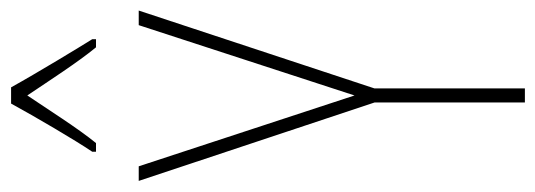

<svg xmlns="http://www.w3.org/2000/svg" viewBox="-338 -652 990 355"><g transform="rotate(-90 157.5 -475.0)"><path d="M173 -950H143C119 -906 75 -831 54 -800V-793H70C97 -826 133 -883 158 -920C185 -880 219 -827 247 -793H262V-800C250 -819 199 -903 173 -950ZM158 -315 27 -714H0L145 -278V0H171V-278L315 -714H288Z"/></g></svg>

Font: Noto Sans Oriya ExtCond Thin
Style: Regular
Weight: 100
Width: 2
Designer: Amélie Bonet and Sol Matas
Foundry: Google LLC
Version: Version 2.006